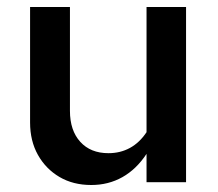

<svg xmlns="http://www.w3.org/2000/svg" viewBox="-20 -521 622 549"><path d="M241 8Q189 8 150 -15Q111 -38 88.5 -78Q66 -118 66 -171V-501H180V-204Q180 -148 209.5 -115.5Q239 -83 290 -83Q324 -83 351.5 -98Q379 -113 399 -143V-501H512V0H399V-81Q370 -37 330 -14.5Q290 8 241 8Z"/></svg>

Font: Red Hat Text Medium
Style: Regular
Weight: 500
Designer: Pentagram, MCKL
Foundry: Pentagram, MCKL
Version: Version 1.023